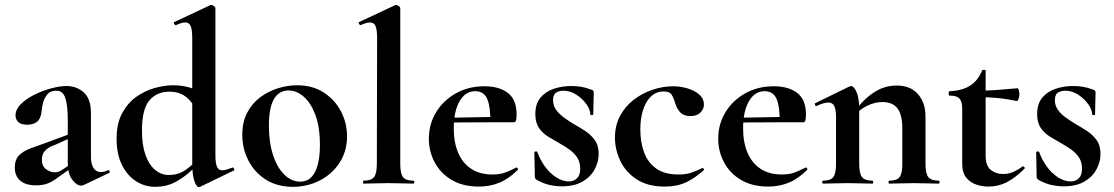

<svg xmlns="http://www.w3.org/2000/svg" viewBox="-20 -745 4519 779"><path d="M319 6Q315 8 309 8Q291 8 273 -16Q255 -40 255 -85V-255Q255 -318 245 -347.5Q235 -377 209 -377Q184 -377 171.5 -361.5Q159 -346 154.5 -327Q150 -308 149 -295Q146 -264 131 -251.5Q116 -239 91 -239Q65 -239 54 -250Q43 -261 43 -277Q43 -301 64.5 -322.5Q86 -344 119 -360.5Q152 -377 187.5 -386.5Q223 -396 250 -396Q291 -396 320 -370Q349 -344 349 -285V-108Q349 -79 359.5 -63Q370 -47 389 -47Q403 -47 418 -54Q422 -56 424.5 -50.5Q427 -45 422 -43ZM127 7Q83 7 61.5 -12.5Q40 -32 40 -65Q40 -98 58 -115.5Q76 -133 105 -143.5Q134 -154 165 -165L265 -202L269 -187L212 -161Q204 -158 189 -151.5Q174 -145 162 -132.5Q150 -120 150 -97Q150 -71 167 -58.5Q184 -46 201 -46Q209 -46 216.5 -48Q224 -50 234 -57L284 -91L285 -75L215 -25Q193 -8 173 -0.5Q153 7 127 7Z M610 13Q567 13 531.5 -10Q496 -33 474.5 -76.5Q453 -120 453 -182Q453 -243 475 -284.5Q497 -326 531.5 -351Q566 -376 606 -387.5Q646 -399 682 -399Q718 -399 749 -390Q780 -381 805 -368L782 -287Q761 -332 734 -352.5Q707 -373 667 -373Q616 -373 586 -337.5Q556 -302 556 -214Q556 -157 570 -117Q584 -77 609 -56Q634 -35 665 -35Q705 -35 735 -57Q765 -79 793 -110L803 -101Q782 -77 753.5 -50.5Q725 -24 689.5 -5.5Q654 13 610 13ZM854 -712V-116Q854 -82 860.5 -68Q867 -54 882 -54Q889 -54 899.5 -57Q910 -60 923 -65Q926 -67 929 -61.5Q932 -56 930 -54L792 13Q789 14 787 14Q777 14 768.5 -11Q760 -36 760 -82V-589Q760 -623 754 -638.5Q748 -654 731 -654Q724 -654 714.5 -651Q705 -648 694 -643Q690 -642 687 -648Q684 -654 686 -655L833 -724Q835 -725 837 -725Q842 -725 848 -720.5Q854 -716 854 -712Z M1168 13Q1105 13 1059 -16Q1013 -45 988 -93.5Q963 -142 963 -198Q963 -250 983 -288Q1003 -326 1036 -350.5Q1069 -375 1108 -387Q1147 -399 1185 -399Q1249 -399 1294.5 -369Q1340 -339 1364 -292Q1388 -245 1388 -192Q1388 -131 1357.5 -84.5Q1327 -38 1277 -12.5Q1227 13 1168 13ZM1198 -8Q1238 -8 1258 -47Q1278 -86 1278 -157Q1278 -230 1259.5 -279Q1241 -328 1212 -353Q1183 -378 1151 -378Q1112 -378 1091.5 -343Q1071 -308 1071 -235Q1071 -167 1088 -115.5Q1105 -64 1134 -36Q1163 -8 1198 -8Z M1455 0Q1453 0 1453 -6Q1453 -12 1455 -12Q1486 -12 1497.5 -26.5Q1509 -41 1509 -81L1510 -589Q1510 -623 1504 -638.5Q1498 -654 1481 -654Q1468 -654 1443 -643Q1440 -642 1437 -648Q1434 -654 1436 -655L1583 -724Q1585 -725 1587 -725Q1592 -725 1598 -720.5Q1604 -716 1604 -712V-81Q1604 -41 1615 -26.5Q1626 -12 1657 -12Q1661 -12 1661 -6Q1661 0 1657 0Q1638 0 1611.5 -1Q1585 -2 1556 -2Q1527 -2 1501 -1Q1475 0 1455 0Z M1923 12Q1858 12 1812.5 -15Q1767 -42 1743.5 -86.5Q1720 -131 1720 -182Q1720 -241 1749 -289Q1778 -337 1829 -366Q1880 -395 1946 -395Q2005 -395 2040.5 -368Q2076 -341 2076 -280Q2076 -267 2074 -258Q2072 -249 2065 -249H1969Q1971 -306 1958 -340.5Q1945 -375 1908 -375Q1868 -375 1844.5 -334Q1821 -293 1821 -225Q1821 -167 1839 -125Q1857 -83 1892 -60Q1927 -37 1978 -37Q2008 -37 2028.5 -44.5Q2049 -52 2074 -65Q2076 -67 2079.5 -63Q2083 -59 2081 -56Q2044 -19 2005.5 -3.5Q1967 12 1923 12ZM1786 -248 1785 -267 2004 -271V-249Z M2224 -338Q2224 -317 2235.5 -300.5Q2247 -284 2265 -270.5Q2283 -257 2304 -244Q2329 -230 2353 -214.5Q2377 -199 2393 -177Q2409 -155 2409 -120Q2409 -88 2392.5 -57.5Q2376 -27 2343 -8Q2310 11 2260 11Q2235 11 2210 5.5Q2185 0 2156 -16Q2154 -18 2152 -21Q2150 -24 2150 -28L2148 -127Q2148 -130 2153.5 -130.5Q2159 -131 2160 -129Q2171 -97 2191 -69.5Q2211 -42 2236.5 -25.5Q2262 -9 2288 -9Q2308 -9 2321 -21.5Q2334 -34 2334 -60Q2334 -88 2321.5 -106.5Q2309 -125 2290 -138.5Q2271 -152 2251 -163Q2228 -176 2205 -190Q2182 -204 2167 -225.5Q2152 -247 2152 -282Q2152 -324 2173 -349Q2194 -374 2227.5 -385Q2261 -396 2297 -396Q2319 -396 2337.5 -393Q2356 -390 2380 -381Q2389 -378 2389 -370Q2389 -350 2388 -328.5Q2387 -307 2387 -281Q2387 -278 2381 -278Q2375 -278 2375 -281Q2375 -300 2359.5 -322Q2344 -344 2319 -360.5Q2294 -377 2265 -377Q2251 -377 2237.5 -370Q2224 -363 2224 -338Z M2677 12Q2608 12 2563 -17.5Q2518 -47 2496.5 -93Q2475 -139 2475 -186Q2475 -236 2496 -275Q2517 -314 2551.5 -340.5Q2586 -367 2628 -381Q2670 -395 2711 -395Q2740 -395 2769 -386.5Q2798 -378 2817 -361.5Q2836 -345 2836 -320Q2836 -303 2822 -288.5Q2808 -274 2781 -274Q2756 -274 2742 -287Q2728 -300 2720 -325Q2713 -349 2704.5 -361.5Q2696 -374 2672 -374Q2629 -374 2603.5 -331Q2578 -288 2578 -219Q2578 -169 2593 -127.5Q2608 -86 2642 -61.5Q2676 -37 2733 -37Q2763 -37 2783.5 -44Q2804 -51 2829 -63Q2831 -65 2834.5 -61Q2838 -57 2836 -55Q2801 -23 2764 -5.5Q2727 12 2677 12Z M3097 12Q3032 12 2986.5 -15Q2941 -42 2917.5 -86.5Q2894 -131 2894 -182Q2894 -241 2923 -289Q2952 -337 3003 -366Q3054 -395 3120 -395Q3179 -395 3214.5 -368Q3250 -341 3250 -280Q3250 -267 3248 -258Q3246 -249 3239 -249H3143Q3145 -306 3132 -340.5Q3119 -375 3082 -375Q3042 -375 3018.5 -334Q2995 -293 2995 -225Q2995 -167 3013 -125Q3031 -83 3066 -60Q3101 -37 3152 -37Q3182 -37 3202.5 -44.5Q3223 -52 3248 -65Q3250 -67 3253.5 -63Q3257 -59 3255 -56Q3218 -19 3179.5 -3.5Q3141 12 3097 12ZM2960 -248 2959 -267 3178 -271V-249Z M3588 0Q3585 0 3585 -6Q3585 -12 3588 -12Q3619 -12 3630 -26.5Q3641 -41 3641 -81V-225Q3641 -279 3621.5 -305Q3602 -331 3560 -331Q3530 -331 3498.5 -316Q3467 -301 3448 -275L3443 -287Q3478 -337 3522 -367.5Q3566 -398 3618 -398Q3674 -398 3704.5 -363Q3735 -328 3735 -273V-81Q3735 -41 3746.5 -26.5Q3758 -12 3789 -12Q3792 -12 3792 -6Q3792 0 3789 0Q3769 0 3743 -1Q3717 -2 3688 -2Q3660 -2 3634 -1Q3608 0 3588 0ZM3319 0Q3316 0 3316 -6Q3316 -12 3319 -12Q3350 -12 3361 -26.5Q3372 -41 3372 -81V-269Q3372 -300 3365 -314.5Q3358 -329 3341 -329Q3332 -329 3320 -325.5Q3308 -322 3293 -315Q3289 -313 3287 -319Q3285 -325 3287 -326L3426 -394Q3432 -396 3433 -396Q3444 -396 3455 -372Q3466 -348 3466 -303V-81Q3466 -41 3477.5 -26.5Q3489 -12 3520 -12Q3523 -12 3523 -6Q3523 0 3520 0Q3500 0 3474 -1Q3448 -2 3419 -2Q3391 -2 3365 -1Q3339 0 3319 0Z M3990 12Q3966 12 3941.5 4Q3917 -4 3900.5 -24Q3884 -44 3884 -80V-302Q3884 -323 3879 -335Q3874 -347 3863 -352Q3852 -357 3833 -357Q3829 -357 3829 -366Q3829 -375 3833 -375Q3884 -377 3916 -397.5Q3948 -418 3964 -458Q3966 -462 3972.5 -462Q3979 -462 3979 -458V-113Q3979 -73 3999.5 -56Q4020 -39 4050 -39Q4073 -39 4093.5 -48.5Q4114 -58 4128 -69Q4131 -72 4135.5 -67.5Q4140 -63 4136 -60Q4099 -23 4064.5 -5.5Q4030 12 3990 12ZM4105 -335Q4064 -344 4025.5 -347.5Q3987 -351 3944 -351V-377Q3985 -377 4024.5 -380Q4064 -383 4109 -387Q4111 -387 4113.5 -379.5Q4116 -372 4116 -363Q4116 -353 4112.5 -343.5Q4109 -334 4105 -335Z M4260 -338Q4260 -317 4271.5 -300.5Q4283 -284 4301 -270.5Q4319 -257 4340 -244Q4365 -230 4389 -214.5Q4413 -199 4429 -177Q4445 -155 4445 -120Q4445 -88 4428.5 -57.5Q4412 -27 4379 -8Q4346 11 4296 11Q4271 11 4246 5.5Q4221 0 4192 -16Q4190 -18 4188 -21Q4186 -24 4186 -28L4184 -127Q4184 -130 4189.5 -130.5Q4195 -131 4196 -129Q4207 -97 4227 -69.5Q4247 -42 4272.5 -25.5Q4298 -9 4324 -9Q4344 -9 4357 -21.5Q4370 -34 4370 -60Q4370 -88 4357.5 -106.5Q4345 -125 4326 -138.5Q4307 -152 4287 -163Q4264 -176 4241 -190Q4218 -204 4203 -225.5Q4188 -247 4188 -282Q4188 -324 4209 -349Q4230 -374 4263.5 -385Q4297 -396 4333 -396Q4355 -396 4373.5 -393Q4392 -390 4416 -381Q4425 -378 4425 -370Q4425 -350 4424 -328.5Q4423 -307 4423 -281Q4423 -278 4417 -278Q4411 -278 4411 -281Q4411 -300 4395.5 -322Q4380 -344 4355 -360.5Q4330 -377 4301 -377Q4287 -377 4273.5 -370Q4260 -363 4260 -338Z"/></svg>

Font: Cormorant Garamond Light
Style: Regular
Weight: 300
Designer: Christian Thalmann (Catharsis Fonts)
Foundry: Catharsis Fonts
Version: Version 4.001